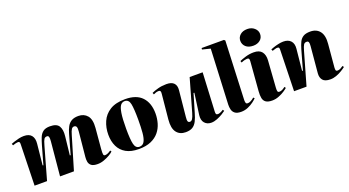

<svg xmlns="http://www.w3.org/2000/svg" viewBox="-55 -1407 3706 2040"><g transform="rotate(-20 1798.0 -387.5)"><path d="M400 -384Q403 -416 398.5 -432Q394 -448 378 -448Q356 -448 345 -431.5Q334 -415 320 -364L217 0H76L88 -461Q89 -480 84.5 -487.5Q80 -495 68 -495Q47 -495 8 -481L0 -500Q10 -504 34.5 -512.5Q59 -521 89.5 -528Q120 -535 148 -535Q207 -535 233.5 -502Q260 -469 254 -411L230 -174L238 -171L296 -376Q309 -422 323.5 -458.5Q338 -495 365.5 -516Q393 -537 444 -537Q520 -537 544.5 -496Q569 -455 561 -384L538 -174L547 -173L609 -393Q621 -436 638.5 -468.5Q656 -501 686 -519Q716 -537 765 -537Q828 -537 865 -493.5Q902 -450 894 -355L874 -126Q870 -78 873.5 -63Q877 -48 891 -48Q920 -48 958 -76L968 -62Q955 -48 925.5 -30.5Q896 -13 859 0.5Q822 14 786 14Q737 14 715 -3.5Q693 -21 688.5 -48Q684 -75 687 -102L714 -378Q718 -417 711 -432.5Q704 -448 684 -448Q667 -448 655.5 -431.5Q644 -415 630 -366L521 0H364Z M1252 14Q1165 14 1108.5 -18Q1052 -50 1024.5 -107.5Q997 -165 997 -240Q997 -319 1026.5 -386.5Q1056 -454 1121 -494.5Q1186 -535 1293 -535Q1420 -535 1483 -467.5Q1546 -400 1546 -282Q1546 -225 1530.5 -172Q1515 -119 1480.5 -77Q1446 -35 1390 -10.5Q1334 14 1252 14ZM1266 -7Q1304 -7 1322 -40Q1340 -73 1345.5 -134.5Q1351 -196 1351 -281Q1351 -405 1339.5 -461Q1328 -517 1282 -517Q1254 -517 1235.5 -494.5Q1217 -472 1207 -411Q1197 -350 1197 -235Q1197 -114 1210 -60.5Q1223 -7 1266 -7Z M1591 -497Q1620 -511 1664.5 -523Q1709 -535 1760 -535Q1818 -535 1844 -507.5Q1870 -480 1865 -429L1836 -136Q1832 -101 1837.5 -87Q1843 -73 1860 -73Q1877 -73 1889 -91Q1901 -109 1914 -153L2019 -521H2166L2144 -84Q2143 -66 2147.5 -57Q2152 -48 2168 -48Q2178 -48 2195 -54.5Q2212 -61 2231 -74L2241 -58Q2229 -48 2201 -31Q2173 -14 2138 0Q2103 14 2071 14Q2024 14 1996.5 -17.5Q1969 -49 1976 -106L2009 -347L2000 -348L1940 -146Q1925 -92 1906.5 -56Q1888 -20 1859 -2Q1830 16 1781 16Q1714 16 1678.5 -30.5Q1643 -77 1652 -174L1679 -451Q1682 -471 1678 -482.5Q1674 -494 1657 -494Q1640 -494 1626 -489Q1612 -484 1599 -478Z M2333 -728 2242 -751 2244 -767H2496L2508 -756L2480 -91Q2480 -68 2485 -58Q2490 -48 2505 -48Q2521 -48 2540.5 -58Q2560 -68 2579 -85L2591 -73Q2578 -59 2551 -38.5Q2524 -18 2487 -2Q2450 14 2409 14Q2362 14 2339 -4Q2316 -22 2309.5 -49.5Q2303 -77 2304 -105Z M2656 -698Q2656 -737 2686 -764Q2716 -791 2768 -791Q2815 -791 2847 -763Q2879 -735 2879 -696Q2879 -653 2848 -627.5Q2817 -602 2770 -602Q2716 -602 2686 -629.5Q2656 -657 2656 -698ZM2682 -457Q2684 -476 2679 -485.5Q2674 -495 2658 -495Q2648 -495 2629.5 -490.5Q2611 -486 2591 -477L2584 -496Q2610 -508 2654 -521.5Q2698 -535 2747 -535Q2811 -535 2838.5 -499Q2866 -463 2862 -403L2841 -101Q2839 -72 2843 -60Q2847 -48 2864 -48Q2880 -48 2897.5 -57Q2915 -66 2929 -78L2940 -63Q2928 -52 2900 -33.5Q2872 -15 2835 -0.5Q2798 14 2760 14Q2713 14 2689 -2.5Q2665 -19 2658.5 -51Q2652 -83 2656 -129Z M3596 -61Q3580 -48 3551 -30Q3522 -12 3487 1Q3452 14 3418 14Q3357 14 3332.5 -15Q3308 -44 3312 -92L3339 -391Q3342 -422 3336.5 -435Q3331 -448 3314 -448Q3292 -448 3281 -432Q3270 -416 3256 -367L3151 0H3010L3022 -461Q3023 -475 3019.5 -485Q3016 -495 2999 -495Q2989 -495 2974 -490.5Q2959 -486 2943 -481L2935 -500Q2944 -504 2968.5 -512.5Q2993 -521 3024 -528Q3055 -535 3082 -535Q3137 -535 3165.5 -503.5Q3194 -472 3188 -415L3164 -174L3173 -173L3235 -393Q3248 -438 3263.5 -470Q3279 -502 3307.5 -519.5Q3336 -537 3387 -537Q3457 -537 3494 -489.5Q3531 -442 3522 -348L3499 -89Q3498 -69 3501 -58.5Q3504 -48 3522 -48Q3538 -48 3555 -57Q3572 -66 3585 -76Z"/></g></svg>

Font: Literata 72pt ExtraBold
Style: Italic
Weight: 800
Italic angle: -2°
Designer: Latin by Veronika Burian and Jose Scaglione. Greek by Irene Vlachou. Cyrillic by Vera Evstafieva
Foundry: TypeTogether
Version: Version 3.002